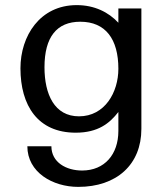

<svg xmlns="http://www.w3.org/2000/svg" viewBox="-20 -533 653 751"><path d="M289 -78C193 -78 154 -164 154 -270C154 -388 202 -448 294 -448C393 -448 443 -380 443 -264C443 -172 390 -78 289 -78ZM60 -266C60 -120 128 -14 276 -14C364 -14 409 -51 443 -95V-21C443 71 389 134 301 134C239 134 181 102 181 39H87C87 141 186 198 286 198C436 198 533 111 533 -29V-500H443V-444C405 -485 350 -513 280 -513C136 -513 60 -392 60 -266Z"/></svg>

Font: Perun
Style: Regular
Weight: 400
Foundry: Copyright (c) Stefan Peev, Context Ltd, 2016
Version: Version 1.089